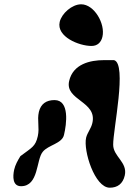

<svg xmlns="http://www.w3.org/2000/svg" viewBox="-20 -847 603 894"><path d="M258 -745C242 -676 348 -633 406 -633C434 -633 451 -650 457 -676C471 -736 419 -827 358 -827C315 -827 267 -784 258 -745ZM46 -57C39 -25 38 20 78 20C161 20 148 -103 179 -140C204 -172 269 -178 278 -219C290 -269 305 -381 234 -381C195 -381 170 -363 161 -326C152 -287 165 -253 156 -213C145 -164 128 -160 75 -120C62 -99 51 -79 46 -57ZM381 -206C367 -146 421 27 491 27C527 27 552 9 561 -30C575 -92 507 -118 507 -173C506 -241 573 -550 511 -567H464C400 -567 320 -549 302 -470C281 -379 434 -376 410 -274C404 -248 387 -230 381 -206Z"/></svg>

Font: Charger
Style: OversprayIt
Weight: 400
Designer: Jasper
Foundry: Cannot Into Space Fonts
Version: Version 0.980